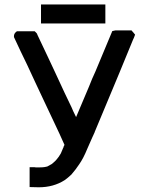

<svg xmlns="http://www.w3.org/2000/svg" viewBox="-20 -834 627 839"><path d="M440.4 -791V-789.1V-786.1V-780.3V-774.4V-769.5V-763.7V-756.8V-750V-731.4H159.2V-750V-752.9V-755.9V-763.7V-771.5V-777.3V-782.2V-790V-796.9V-814.5H440.4V-796.9V-794.9ZM484.4 -701.2H486.3H488.3H492.2H495.1H503.9H511.7H518.6H526.4H537.1H546.9H554.7L560.5 -694.3L561.5 -693.4L570.3 -682.6Q564.5 -666 561.5 -661.1Q514.6 -546.9 502.9 -518.6Q491.2 -490.2 470.7 -441.4L393.6 -256.8V-255.9L382.8 -232.4Q368.2 -199.2 361.3 -183.6Q344.7 -142.6 326.2 -116.2Q311.5 -93.8 292 -71.3Q276.4 -56.6 262.7 -46.9Q213.9 -15.6 149.4 -15.6Q138.7 -15.6 109.4 -16.6V-33.2V-35.2V-39.1V-48.8V-58.6V-64.5V-70.3V-77.1V-85.9V-103.5H129.9Q133.8 -103.5 136.7 -102.5H137.7H138.7Q145.5 -102.5 151.9 -102.5Q158.2 -102.5 166.5 -103Q174.8 -103.5 186.5 -106.4Q196.3 -111.3 206.1 -117.2Q214.8 -124 224.6 -133.8Q238.3 -149.4 246.1 -164.1Q252.9 -180.7 256.8 -189.5L257.8 -190.4V-193.4L259.8 -196.3L260.7 -199.2L261.7 -200.2V-201.2Q240.2 -250 215.8 -300.8L167 -404.3Q150.4 -440.4 132.8 -477.1Q115.2 -513.7 98.6 -550.8L70.3 -609.4Q56.6 -638.7 41 -671.9V-675.8Q41 -684.6 46.9 -691.4L53.7 -697.3H61.5H70.3H82H92.8H99.6H107.4H116.2H124H131.8L137.7 -691.4Q142.6 -687.5 143.6 -681.6Q166 -634.8 187.5 -588.9Q210 -542 220.7 -518.1Q231.4 -494.1 261.7 -429.7Q277.3 -397.5 293 -364.3Q296.9 -353.5 312.5 -322.3Q322.3 -344.7 369.1 -456.1Q381.8 -489.3 396.5 -520.5Q405.3 -542 470.7 -698.2Z"/></svg>

Font: LeFont
Style: Default
Weight: 400
Designer: Leryon MEDIA
Version: Version 1.0